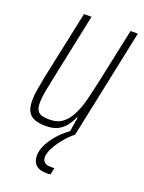

<svg xmlns="http://www.w3.org/2000/svg" viewBox="-136 -575 630 841"><g transform="rotate(20 178.5 -154.5)"><path d="M116 8Q83 8 62 -0.5Q41 -9 31.5 -28Q22 -47 22 -78Q22 -98 26.5 -126.5Q31 -155 38 -190L106 -510H141L75 -195Q67 -157 62 -129Q57 -101 57 -81Q57 -58 63.5 -45.5Q70 -33 84.5 -28.5Q99 -24 122 -24Q159 -24 183 -43Q207 -62 222.5 -94Q238 -126 248 -165.5Q258 -205 267 -246L323 -510H357L250 0H223L235 -74H231Q223 -54 209 -35Q195 -16 173 -4Q151 8 116 8ZM188 201Q165 201 151 193.5Q137 186 130.5 173Q124 160 124 143Q124 107 152.5 65Q181 23 228 -10L250 0Q231 14 210 38.5Q189 63 174 90Q159 117 159 138Q159 151 168 160Q177 169 198 169Q201 169 204.5 169Q208 169 215 168L208 200Q202 201 197.5 201Q193 201 188 201Z"/></g></svg>

Font: Saira ExtraCondensed Thin
Style: Italic
Weight: 250
Width: 2
Italic angle: -12°
Designer: Hector Gatti with collaboration of the Omnibus-Type team
Foundry: Omnibus-Type
Version: Version 1.101